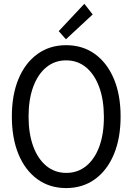

<svg xmlns="http://www.w3.org/2000/svg" viewBox="-20 -960 682 988"><path d="M320.3 7.8Q235.8 7.8 172.9 -37.6Q109.9 -83 75.4 -165.8Q41 -248.5 41 -360.4Q41 -472.2 75.4 -554.4Q109.9 -636.7 172.9 -682.1Q235.8 -727.5 320.3 -727.5Q405.3 -727.5 468.3 -682.1Q531.2 -636.7 565.9 -554.4Q600.6 -472.2 600.6 -360.4Q600.6 -248.5 565.9 -165.8Q531.2 -83 468.3 -37.6Q405.3 7.8 320.3 7.8ZM321.3 -70.3Q380.4 -70.3 424.1 -106.2Q467.8 -142.1 491.5 -207.3Q515.1 -272.5 514.6 -360.4Q514.2 -448.2 490 -513.2Q465.8 -578.1 422.4 -613.8Q378.9 -649.4 320.3 -649.4Q261.7 -649.4 218.3 -613.8Q174.8 -578.1 150.9 -513.2Q127 -448.2 127 -360.4Q127 -272.5 150.9 -207.3Q174.8 -142.1 218.5 -106.2Q262.2 -70.3 321.3 -70.3ZM319.3 -757.8 282.2 -799.8 414.1 -940.4 457 -885.7Z"/></svg>

Font: Reddit Sans Condensed
Style: Regular
Weight: 400
Designer: Stephen Hutchings
Foundry: Reddit
Version: Version 1.014